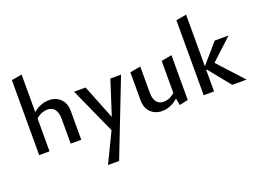

<svg xmlns="http://www.w3.org/2000/svg" viewBox="-137 -1059 2292 1689"><g transform="rotate(-20 1009.0 -215.0)"><path d="M373 0V-236Q373 -290 349.5 -321Q326 -352 282 -352Q258 -352 232.5 -343Q207 -334 185 -316.5Q163 -299 149 -272L116 -297Q143 -340 176.5 -368.5Q210 -397 247.5 -411Q285 -425 324 -425Q387 -425 429.5 -384Q472 -343 472 -271V0ZM78 0V-702L175 -719V0Z M767 47 557 -419H665L807 -62ZM897 -419H997L721 289H617L772 -32Z M1229 6Q1165 6 1123 -35Q1081 -76 1081 -148V-410L1180 -428V-183Q1180 -128 1203 -97Q1226 -66 1270 -66Q1293 -66 1317.5 -75Q1342 -84 1363.5 -101.5Q1385 -119 1399 -146L1431 -122Q1406 -80 1373.5 -51.5Q1341 -23 1304 -8.5Q1267 6 1229 6ZM1391 9 1374 -83V-410L1472 -428V-9Z M1885 0 1722 -202H1706V-225L1874 -419H2001V-417L1766 -199L1778 -264L2018 -2V0ZM1618 0V-702L1715 -719V0Z"/></g></svg>

Font: Ysabeau Office SemiBold
Style: Regular
Weight: 600
Designer: Christian Thalmann (Catharsis Fonts)
Version: Version 2.001;gftools[0.9.30]; featfreeze: tnum,lnum,ss02